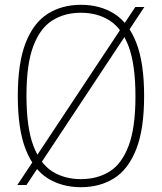

<svg xmlns="http://www.w3.org/2000/svg" viewBox="-20 -769 673 798"><path d="M316.5 9Q237 9 178 -28.2Q119 -65.5 86.5 -148.8Q54 -232 54 -370Q54 -508 86.8 -591.2Q119.5 -674.5 178.5 -711.8Q237.5 -749 316.5 -749Q396 -749 455 -711.8Q514 -674.5 546.5 -591.2Q579 -508 579 -370Q579 -232 546.2 -148.8Q513.5 -65.5 454.5 -28.2Q395.5 9 316.5 9ZM316.5 -24.5Q384.5 -24.5 435.2 -56Q486 -87.5 514.5 -162.8Q543 -238 543 -368Q543 -500.5 514.5 -576.2Q486 -652 435.2 -684Q384.5 -716 316.5 -716Q248.5 -716 197.8 -684.2Q147 -652.5 118.5 -577.5Q90 -502.5 90 -372Q90 -239.5 118.5 -163.8Q147 -88 197.8 -56.2Q248.5 -24.5 316.5 -24.5ZM90 0H52L542.5 -740H580Z"/></svg>

Font: Encode Sans Semi Condensed Thin
Style: Regular
Weight: 100
Width: 4
Designer: Multiple Designers
Foundry: Impallari Type
Version: Version 3.000; ttfautohint (v1.8.3) -l 8 -r 50 -G 200 -x 14 